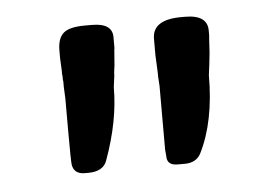

<svg xmlns="http://www.w3.org/2000/svg" viewBox="-32 -751 437 322"><g transform="rotate(-5 187.0 -590.5)"><path d="M74.7 -676.3Q74.7 -696.8 84.7 -705.6Q94.7 -714.4 120.6 -714.4H132.8Q167 -714.4 167 -690.9V-672.4L166.5 -669.4L164.6 -644.5Q162.6 -630.9 162.6 -625.5L160.2 -606.9Q160.2 -550.3 136.7 -485.8Q130.4 -467.8 105 -467.8H99.1Q81.5 -467.8 78.6 -483.4Q77.6 -489.3 77.6 -541V-595.7L76.7 -614.7V-624L76.2 -627V-633.3L75.7 -636.2V-642.6L74.7 -663.6ZM234.4 -682.1Q234.4 -714.4 283.2 -714.4H289.6Q327.1 -714.4 327.1 -688V-678.7L326.7 -675.8L325.2 -650.9L323.2 -632.3Q320.8 -615.2 320.8 -613.3Q320.8 -535.6 294.9 -483.9Q287.1 -468.8 267.6 -468.8H255.4Q237.8 -468.8 237.8 -483.9L236.8 -495.6V-602.5L235.8 -618.2Q235.8 -621.1 235.8 -624L234.4 -654.3Z"/></g></svg>

Font: Averia Gruesa Libre
Style: Regular
Weight: 500
Italic angle: -1.70001°
Version: Version 1.001